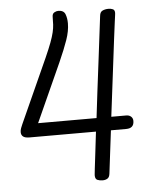

<svg xmlns="http://www.w3.org/2000/svg" viewBox="-59 -921 790 985"><g transform="rotate(-5 336.0 -429.0)"><path d="M430 14Q414 14 402.5 9Q391 4 391 -15Q391 -15 391.5 -21.5Q392 -28 394.5 -49.5Q397 -71 402.5 -116Q408 -161 417 -238H75Q52 -238 42 -246Q32 -254 32 -269Q32 -279 36 -289.5Q40 -300 44 -309L193 -639Q213 -684 224 -713.5Q235 -743 240 -764.5Q245 -786 246 -804Q247 -822 247 -844Q247 -860 257.5 -866Q268 -872 278 -872Q306 -872 314 -851.5Q322 -831 322 -804Q322 -765 306 -719Q290 -673 261 -608L125 -307H426Q433 -367 442 -440.5Q451 -514 463 -609Q475 -704 490 -828Q492 -848 505.5 -854Q519 -860 535 -860Q549 -860 558.5 -855.5Q568 -851 568 -836Q568 -835 567 -826Q566 -817 562 -789Q558 -761 551 -703.5Q544 -646 532 -549.5Q520 -453 502 -307H579Q594 -307 603.5 -298.5Q613 -290 613 -276Q613 -238 573 -238H494L467 -18Q465 1 454.5 7.5Q444 14 430 14Z"/></g></svg>

Font: Kite One
Style: Regular
Weight: 400
Designer: Eduardo Rodriguez Tunni
Foundry: Eduardo Rodriguez Tunni
Version: Version 1.002; ttfautohint (v1.8.4.7-5d5b);gftools[0.9.23]